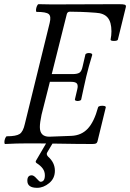

<svg xmlns="http://www.w3.org/2000/svg" viewBox="-20 -687 623 920"><path d="M5 3Q1 3 1 -6Q1 -15 5 -24.5Q9 -34 13 -34Q57 -34 74 -45Q91 -56 99 -93L218 -577Q226 -609 213.5 -619.5Q201 -630 156 -630Q152 -630 152.5 -639.5Q153 -649 157 -658Q161 -667 165 -667Q192 -666 219.5 -666Q247 -666 275 -666Q346 -666 415.5 -666.5Q485 -667 549 -667Q571 -667 578 -664.5Q585 -662 583 -653L545 -498Q544 -493 535 -491.5Q526 -490 517.5 -491.5Q509 -493 510 -498Q514 -518 514 -537Q514 -581 496 -602.5Q478 -624 438 -626Q398 -629 367 -630Q336 -631 315 -631Q303 -631 300 -619L228 -332H328Q350 -332 360.5 -338.5Q371 -345 376 -369L389 -425Q390 -430 398 -432Q406 -434 414 -432Q422 -430 422 -424Q414 -399 406 -369.5Q398 -340 393 -319Q389 -299 382 -270Q375 -241 369 -210Q368 -206 360 -204Q352 -202 345 -204Q338 -206 339 -211L350 -258Q355 -277 349 -286Q343 -295 320 -295H219L179 -137Q175 -118 173 -103.5Q171 -89 171 -78Q171 -32 216 -32L322 -36Q370 -38 400.5 -70.5Q431 -103 450 -173Q452 -178 461 -179.5Q470 -181 478.5 -179.5Q487 -178 487 -173L447 -9Q445 -2 440 0.5Q435 3 422 3Q349 3 271.5 1.5Q194 0 114 0Q59 0 5 3ZM158 213Q111 213 111 179Q111 153 132 153Q142 153 155 168Q169 184 174 184Q195 184 195 153Q195 135 185 121Q175 107 156 95Q148 90 153 82L201 0H232L207 42Q200 52 210 63Q243 92 243 131Q243 168 215.5 190.5Q188 213 158 213Z"/></svg>

Font: Junicode Two Beta Condensed
Style: Italic
Weight: 400
Width: 3
Italic angle: -9°
Version: Version 1.053; ttfautohint (v1.8.4)